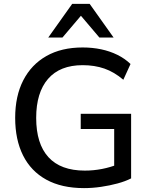

<svg xmlns="http://www.w3.org/2000/svg" viewBox="-20 -958 771 987"><path d="M412 9Q297 9 218 -34.5Q139 -78 98.5 -159Q58 -240 58 -352Q58 -464 99.5 -545Q141 -626 218.5 -670Q296 -714 405 -714Q455 -714 500 -704.5Q545 -695 583.5 -676Q622 -657 651 -629L614 -548Q567 -588 516.5 -605.5Q466 -623 405 -623Q288 -623 227 -552.5Q166 -482 166 -352Q166 -219 229 -150Q292 -81 416 -81Q461 -81 504.5 -89.5Q548 -98 588 -114L567 -62V-295H395V-373H654V-41Q625 -26 584.5 -15Q544 -4 499.5 2.5Q455 9 412 9ZM228 -765 351 -938H441L564 -765H491L396 -877L301 -765Z"/></svg>

Font: Nunito Sans 12pt SemiBold
Style: Regular
Weight: 600
Designer: Vernon Adams
Foundry: Vernon Adams
Version: Version 3.101;gftools[0.9.27]